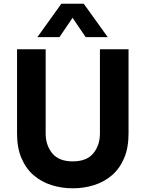

<svg xmlns="http://www.w3.org/2000/svg" viewBox="-20 -1006 786 1036"><path d="M372.6 10Q312.4 10 258 -7.2Q203.6 -24.4 161.8 -60.2Q120 -96 96 -152.1Q72 -208.2 72 -285.6V-740H226.4V-285.6Q226.4 -222.4 262 -178.8Q297.6 -135.2 372.6 -135.2Q448 -135.2 483.6 -178.8Q519.2 -222.4 519.2 -285.6V-740H673.6V-285.6Q673.6 -208.2 649.6 -152.1Q625.6 -96 583.8 -60.2Q542 -24.4 487.6 -7.2Q433.2 10 372.6 10ZM300.8 -805.8H181.8L311.2 -986H431.8L561.2 -805.8H442.2L371.6 -909.8Z"/></svg>

Font: Be Vietnam Pro Variable Thin
Style: Regular
Weight: 100
Designer: Lam Bao, Tony Le, Vietanh Nguyen
Foundry: Yellow Type Foundry
Version: Version 1.002